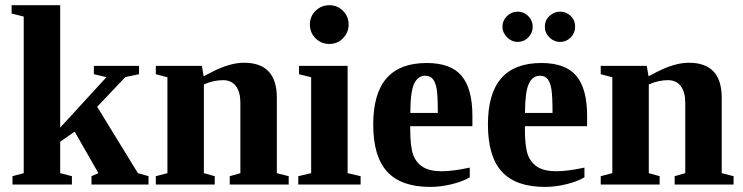

<svg xmlns="http://www.w3.org/2000/svg" viewBox="-20 -714 2874 743"><path d="M212.9 -220.2 392.1 -415.5 343.3 -426.8V-459H518.1V-426.8L465.3 -416L356 -300.8L513.7 -43.9L554.7 -32.2V0H334V-32.2L360.8 -43.9L269 -204.6L212.9 -165.5V-43.9L258.3 -32.2V0H28.3V-32.2L71.8 -43.9V-649.9L24.9 -661.6V-693.8H212.9Z M768.1 -418.9 801.3 -436Q869.6 -471.2 924.3 -471.2Q1051.3 -471.2 1051.3 -335.9V-43.9L1097.2 -32.2V0H869.1V-32.2L910.2 -43.9V-316.9Q910.2 -357.9 892.8 -380.9Q875.5 -403.8 843.3 -403.8Q806.2 -403.8 769 -387.2V-43.9L811 -32.2V0H583V-32.2L627.9 -43.9V-415L583 -426.8V-459H761.2Z M1325.2 -43.9 1375.5 -32.2V0H1134.3V-32.2L1184.1 -43.9V-415L1137.2 -426.8V-459H1325.2ZM1179.2 -619.1Q1179.2 -650.9 1201.4 -672.4Q1223.6 -693.8 1254.4 -693.8Q1285.6 -693.8 1307.4 -672.1Q1329.1 -650.4 1329.1 -619.1Q1329.1 -588.4 1307.6 -566.2Q1286.1 -543.9 1254.4 -543.9Q1223.1 -543.9 1201.2 -565.7Q1179.2 -587.4 1179.2 -619.1Z M1631.3 -470.2Q1724.6 -470.2 1766.4 -420.4Q1808.1 -370.6 1808.1 -265.6V-225.6H1567.4V-217.8Q1567.4 -145 1579.1 -114.3Q1590.8 -83.5 1617.2 -67.4Q1643.6 -51.3 1689.5 -51.3Q1732.4 -51.3 1797.9 -65.4V-27.8Q1771 -11.7 1728.3 -1.2Q1685.5 9.3 1645 9.3Q1532.2 9.3 1478.3 -49.6Q1424.3 -108.4 1424.3 -231.9Q1424.3 -352.1 1475.8 -411.1Q1527.3 -470.2 1631.3 -470.2ZM1626 -420.9Q1596.7 -420.9 1582.3 -389.2Q1567.9 -357.4 1567.9 -276.9H1674.3Q1674.3 -342.3 1669.9 -368.9Q1665.5 -395.5 1655 -408.2Q1644.5 -420.9 1626 -420.9Z M2075.2 -470.2Q2168.5 -470.2 2210.2 -420.4Q2252 -370.6 2252 -265.6V-225.6H2011.2V-217.8Q2011.2 -145 2022.9 -114.3Q2034.7 -83.5 2061 -67.4Q2087.4 -51.3 2133.3 -51.3Q2176.3 -51.3 2241.7 -65.4V-27.8Q2214.8 -11.7 2172.1 -1.2Q2129.4 9.3 2088.9 9.3Q1976.1 9.3 1922.1 -49.6Q1868.2 -108.4 1868.2 -231.9Q1868.2 -352.1 1919.7 -411.1Q1971.2 -470.2 2075.2 -470.2ZM2069.8 -420.9Q2040.5 -420.9 2026.1 -389.2Q2011.7 -357.4 2011.7 -276.9H2118.2Q2118.2 -342.3 2113.8 -368.9Q2109.4 -395.5 2098.9 -408.2Q2088.4 -420.9 2069.8 -420.9ZM2147.5 -551.8Q2124 -551.8 2106.2 -569.1Q2088.4 -586.4 2088.4 -610.8Q2088.4 -635.3 2106.2 -652.1Q2124 -668.9 2147.5 -668.9Q2171.4 -668.9 2188.5 -652.3Q2205.6 -635.7 2205.6 -610.8Q2205.6 -586.4 2188.5 -569.1Q2171.4 -551.8 2147.5 -551.8ZM1983.4 -551.8Q1960 -551.8 1942.1 -569.8Q1924.3 -587.9 1924.3 -610.8Q1924.3 -634.3 1941.9 -651.6Q1959.5 -668.9 1983.4 -668.9Q2007.3 -668.9 2024.4 -651.6Q2041.5 -634.3 2041.5 -610.8Q2041.5 -586.4 2024.4 -569.1Q2007.3 -551.8 1983.4 -551.8Z M2489.7 -418.9 2522.9 -436Q2591.3 -471.2 2646 -471.2Q2772.9 -471.2 2772.9 -335.9V-43.9L2818.8 -32.2V0H2590.8V-32.2L2631.8 -43.9V-316.9Q2631.8 -357.9 2614.5 -380.9Q2597.2 -403.8 2564.9 -403.8Q2527.8 -403.8 2490.7 -387.2V-43.9L2532.7 -32.2V0H2304.7V-32.2L2349.6 -43.9V-415L2304.7 -426.8V-459H2482.9Z"/></svg>

Font: Tinos
Style: Bold
Weight: 700
Designer: Steve Matteson
Foundry: Monotype Imaging Inc.
Version: Version 1.23